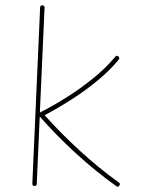

<svg xmlns="http://www.w3.org/2000/svg" viewBox="-20 -693 557 722"><path d="M428.7 4.9Q423.3 12.2 417 6.8Q340.3 -47.9 265.6 -116.2Q190.9 -184.6 129.4 -254.9L118.2 -1.5Q118.2 6.3 109.4 6.3Q101.6 6.3 101.6 -2.4L130.9 -665Q130.9 -672.9 139.6 -672.9Q147.5 -672.9 147.5 -664.1L129.9 -270Q129.9 -270 130.4 -270Q180.7 -295.4 233.4 -328.9Q286.1 -362.3 333.3 -400.9Q380.4 -439.5 413.1 -479.5Q418.9 -486.3 424.8 -481Q431.6 -475.1 426.3 -468.8Q393.6 -428.7 347.4 -390.6Q301.3 -352.5 249.5 -319.3Q197.8 -286.1 147.9 -259.8Q208.5 -191.9 281 -125.5Q353.5 -59.1 426.8 -6.8Q434.1 -2.4 428.7 4.9Z"/></svg>

Font: Mikhak Thin
Style: Regular
Weight: 100
Designer: Amin Abedi
Version: Version 3.3